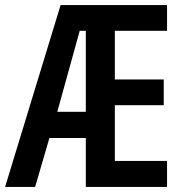

<svg xmlns="http://www.w3.org/2000/svg" viewBox="-21 -785 724 754"><path d="M635 -51H316V-243H173L117 -51H-1L217 -765H635V-664H430V-473H622V-372H430V-153H635ZM204 -346H316V-664H292Z"/></svg>

Font: Noto Sans Tamil UI ExtraCondensed SemiBold
Style: Regular
Weight: 600
Width: 2
Designer: Jelle Bosma - Monotype Design Team
Foundry: Monotype Imaging Inc.
Version: Version 2.004; ttfautohint (v1.8.4.7-5d5b)